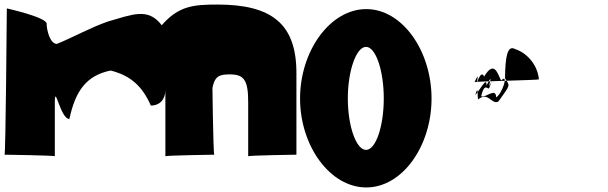

<svg xmlns="http://www.w3.org/2000/svg" viewBox="-169 -680 2672 844"><path d="M72 7V-230C72 -316 96 -157 136 -157C163 -283 212 -348 317 -370C406 -348 457 -300 494 -216C534 -216 558 -244 558 -284V7C558 3 773 0 773 0C768 0 764 -352 764 -352V-289C774 -345 794 -353 841 -353C904 -353 922 -328 922 -230V7C922 3 1134 0 1134 0V-359C1134 -574 1027 -660 787 -660C681 -660 616 -654 542 -569C481 -650 408 -614 307 -586C226 -558 153 -516 81 -487C51 -487 36 -548 36 -576C36 -604 -139 -643 -139 -643C-139 -643 -144 0 -149 0C-149 0 72 3 72 7Z M1150 -247C1150 -38 1282 144 1441 144C1600 144 1728 -38 1728 -247C1728 -456 1600 -640 1441 -640C1282 -640 1150 -456 1150 -247ZM1360 -247C1360 -369 1397 -474 1440 -474C1483 -474 1518 -369 1518 -247C1518 -125 1483 -21 1440 -21C1397 -21 1360 -125 1360 -247Z M2200 -331C2197 -328 1913 -322 1917 -319C1942 -374 1925 -316 1928 -318C1949 -377 1959 -343 1959 -343C2005 -421 2020 -350 2034 -326C2069 -361 2039 -268 2012 -252C2011 -298 1966 -248 1946 -257C1961 -319 1974 -286 1981 -292C2005 -353 1984 -300 1981 -304C1999 -367 1972 -306 1969 -304C1973 -349 1936 -277 1920 -262C1936 -316 1928 -248 1933 -243C1978 -280 1992 -217 2022 -234C2080 -314 2071 -301 2051 -336C2052 -430 2061 -484 2096 -464C2140 -450 2193 -403 2200 -331Z"/></svg>

Font: PlasticEraser
Style: Regular
Weight: 400
Foundry: Cannot Into Space Fonts
Version: Version 0.43